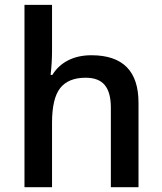

<svg xmlns="http://www.w3.org/2000/svg" viewBox="-20 -780 675 800"><path d="M557.1 0H441.9V-332Q441.9 -394.5 416.7 -425.3Q391.6 -456.1 336.9 -456.1Q264.6 -456.1 230.7 -412.8Q196.8 -369.6 196.8 -268.1V0H82V-759.8H196.8V-566.9Q196.8 -520.5 190.9 -467.8H198.2Q221.7 -506.8 263.4 -528.3Q305.2 -549.8 360.8 -549.8Q557.1 -549.8 557.1 -352.1Z"/></svg>

Font: f1_31487          
Style: Regular
Weight: 600
Foundry: Ascender Corporation
Version: Version 1.10